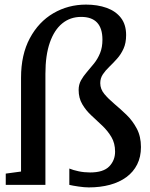

<svg xmlns="http://www.w3.org/2000/svg" viewBox="-20 -804 652 835"><path d="M366 11Q347 11 321.5 7.2Q296 3.5 281.5 0V-71Q298.5 -64 322.2 -59Q346 -54 372 -54Q429.5 -54 455 -80.2Q480.5 -106.5 480.5 -144.5Q480.5 -181 464.5 -208Q448.5 -235 424.8 -257.5Q401 -280 377.2 -302Q353.5 -324 337.8 -350.8Q322 -377.5 322 -413Q322 -436 332.2 -454.5Q342.5 -473 358 -490.8Q373.5 -508.5 389.2 -528.2Q405 -548 415.2 -573Q425.5 -598 425.5 -631.5Q425.5 -681 402.2 -705.8Q379 -730.5 333 -730.5Q285.5 -730.5 250.8 -702.2Q216 -674 196.8 -619Q177.5 -564 177.5 -483V0H5V-49L71.5 -58V-466Q71.5 -566.5 109.8 -637.8Q148 -709 212.2 -746.5Q276.5 -784 354 -784Q404 -784 443.8 -769.8Q483.5 -755.5 506 -726.2Q528.5 -697 528.5 -651.5Q528.5 -617 517.2 -592.2Q506 -567.5 489.2 -548.8Q472.5 -530 455.8 -514Q439 -498 427.5 -481Q416 -464 416 -442.5Q416 -416.5 434 -395Q452 -373.5 478.2 -351.5Q504.5 -329.5 530.8 -304Q557 -278.5 575 -244.5Q593 -210.5 593 -164.5Q593 -121.5 576.5 -88.8Q560 -56 529.8 -33.8Q499.5 -11.5 457.8 -0.2Q416 11 366 11Z"/></svg>

Font: Merriweather 20pt
Style: Regular
Weight: 400
Version: Version 2.100